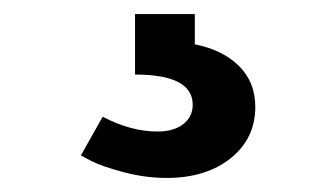

<svg xmlns="http://www.w3.org/2000/svg" viewBox="-20 -20 471 273"><path d="M204 167Q227 167 240.5 156.5Q254 146 254 129Q254 86 172 86V0H257V43Q297 51 320 74Q343 97 343 132Q343 177 308 205Q273 233 217 233Q187 233 156.5 225Q126 217 110 209L95 201L126 146Q166 167 204 167Z"/></svg>

Font: BitterBold
Style: Bold
Weight: 700
Designer: Sol Matas
Foundry: Sol Matas
Version: Version 001.001